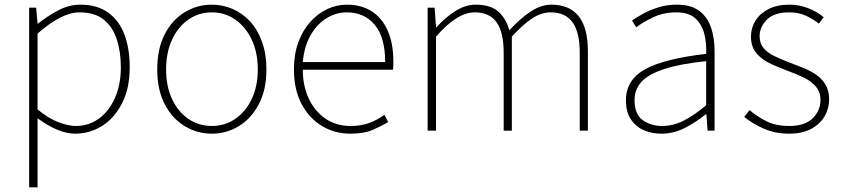

<svg xmlns="http://www.w3.org/2000/svg" viewBox="-20 -560 3614 823"><path d="M105 243V-527H135L141 -459H143Q182 -490 228.5 -515Q275 -540 324 -540Q396 -540 443 -506.5Q490 -473 513 -413Q536 -353 536 -271Q536 -182 503.5 -118Q471 -54 418 -20.5Q365 13 302 13Q265 13 224 -4.5Q183 -22 141 -53V46V243ZM305 -20Q361 -20 404.5 -52Q448 -84 473 -141Q498 -198 498 -271Q498 -338 480.5 -391.5Q463 -445 424.5 -476Q386 -507 321 -507Q281 -507 236 -483.5Q191 -460 141 -416V-91Q188 -52 231 -36Q274 -20 305 -20Z M888 13Q825 13 771.5 -19.5Q718 -52 686 -113.5Q654 -175 654 -262Q654 -351 686 -413Q718 -475 771.5 -507.5Q825 -540 888 -540Q935 -540 977.5 -521.5Q1020 -503 1052.5 -467.5Q1085 -432 1103.5 -380Q1122 -328 1122 -262Q1122 -175 1089.5 -113.5Q1057 -52 1004 -19.5Q951 13 888 13ZM888 -20Q944 -20 988.5 -50.5Q1033 -81 1059 -135.5Q1085 -190 1085 -262Q1085 -335 1059 -390Q1033 -445 988.5 -476Q944 -507 888 -507Q832 -507 787.5 -476Q743 -445 717.5 -390Q692 -335 692 -262Q692 -190 717.5 -135.5Q743 -81 787.5 -50.5Q832 -20 888 -20Z M1481 13Q1415 13 1360 -20Q1305 -53 1272.5 -114.5Q1240 -176 1240 -262Q1240 -327 1258.5 -378Q1277 -429 1309.5 -465.5Q1342 -502 1382.5 -521Q1423 -540 1467 -540Q1528 -540 1572.5 -512Q1617 -484 1641.5 -429.5Q1666 -375 1666 -297Q1666 -289 1666 -280.5Q1666 -272 1664 -261H1278Q1278 -192 1303.5 -137.5Q1329 -83 1375 -51.5Q1421 -20 1483 -20Q1528 -20 1563 -33Q1598 -46 1628 -68L1644 -37Q1614 -19 1577 -3Q1540 13 1481 13ZM1278 -294H1631Q1631 -401 1586 -454Q1541 -507 1467 -507Q1420 -507 1379 -481.5Q1338 -456 1311 -408.5Q1284 -361 1278 -294Z M1813 0V-527H1843L1849 -443H1851Q1887 -484 1931 -512Q1975 -540 2018 -540Q2083 -540 2116.5 -510Q2150 -480 2163 -430Q2210 -481 2254.5 -510.5Q2299 -540 2344 -540Q2421 -540 2460.5 -490.5Q2500 -441 2500 -339V0H2465V-334Q2465 -421 2434.5 -464Q2404 -507 2340 -507Q2301 -507 2261 -481Q2221 -455 2174 -403V0H2139V-334Q2139 -421 2109 -464Q2079 -507 2015 -507Q1977 -507 1935.5 -481Q1894 -455 1849 -403V0Z M2815 13Q2774 13 2739.5 -2Q2705 -17 2684 -48.5Q2663 -80 2663 -130Q2663 -218 2746 -263.5Q2829 -309 3007 -329Q3009 -372 2999.5 -412.5Q2990 -453 2962 -480Q2934 -507 2879 -507Q2823 -507 2778 -485Q2733 -463 2707 -443L2689 -472Q2706 -484 2734.5 -500Q2763 -516 2800.5 -528Q2838 -540 2881 -540Q2943 -540 2978.5 -512.5Q3014 -485 3028.5 -440Q3043 -395 3043 -341V0H3013L3008 -70H3005Q2965 -37 2916.5 -12Q2868 13 2815 13ZM2818 -20Q2865 -20 2910 -42.5Q2955 -65 3007 -109V-298Q2893 -286 2825.5 -263.5Q2758 -241 2729 -208.5Q2700 -176 2700 -131Q2700 -70 2735 -45Q2770 -20 2818 -20Z M3362 13Q3303 13 3254 -8.5Q3205 -30 3170 -59L3193 -88Q3226 -60 3266 -40Q3306 -20 3364 -20Q3430 -20 3463.5 -53Q3497 -86 3497 -131Q3497 -166 3477 -189Q3457 -212 3426.5 -227Q3396 -242 3365 -253Q3325 -268 3287 -285Q3249 -302 3224 -330Q3199 -358 3199 -403Q3199 -440 3218 -471Q3237 -502 3274 -521Q3311 -540 3365 -540Q3405 -540 3444 -525Q3483 -510 3511 -486L3490 -459Q3464 -479 3434 -493Q3404 -507 3363 -507Q3298 -507 3267 -475.5Q3236 -444 3236 -405Q3236 -374 3253.5 -353.5Q3271 -333 3299.5 -319.5Q3328 -306 3359 -294Q3391 -282 3422 -269.5Q3453 -257 3478 -240Q3503 -223 3518.5 -197.5Q3534 -172 3534 -133Q3534 -94 3514 -60.5Q3494 -27 3456 -7Q3418 13 3362 13Z"/></svg>

Font: Noto Sans TC Thin
Style: Regular
Weight: 100
Designer: Ryoko NISHIZUKA 西塚涼子 (kana, bopomofo & ideographs); Paul D. Hunt (Latin, Greek & Cyrillic); Sandoll Communications 산돌커뮤니
Foundry: Adobe
Version: Version 2.004-H2;hotconv 1.0.118;makeotfexe 2.5.65603